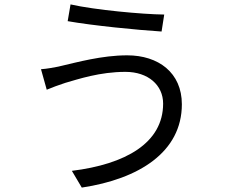

<svg xmlns="http://www.w3.org/2000/svg" viewBox="-20 -803 1040 871"><path d="M720 -333C720 -154 549 -58 306 -28L351 48C610 9 805 -113 805 -330C805 -473 699 -552 557 -552C442 -552 328 -520 258 -504C228 -497 194 -491 166 -489L192 -396C216 -406 245 -417 276 -427C335 -444 433 -477 549 -477C652 -477 720 -417 720 -333ZM300 -783 287 -707C400 -687 602 -667 713 -660L725 -737C627 -738 410 -758 300 -783Z"/></svg>

Font: Source Han Sans KR
Style: Regular
Weight: 400
Designer: Ryoko NISHIZUKA 西塚涼子 (kana, bopomofo & ideographs); Paul D. Hunt (Latin, Greek & Cyrillic); Sandoll Communications 산돌커뮤니
Foundry: Adobe
Version: Version 2.004;hotconv 1.0.118;makeotfexe 2.5.65603